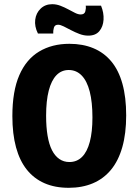

<svg xmlns="http://www.w3.org/2000/svg" viewBox="-20 -882 661 916"><path d="M308 14Q242 14 192 -8Q142 -30 108 -72.5Q74 -115 56.5 -179Q39 -243 39 -328Q39 -447 72 -523Q105 -599 166.5 -636Q228 -673 311 -673Q375 -673 425.5 -652Q476 -631 511 -589Q546 -547 564 -482.5Q582 -418 582 -332Q582 -245 563.5 -180Q545 -115 509.5 -72Q474 -29 423 -7.5Q372 14 308 14ZM311 -109Q347 -109 371.5 -133.5Q396 -158 408.5 -205.5Q421 -253 421 -322Q421 -395 408 -445.5Q395 -496 369.5 -522Q344 -548 308 -548Q273 -548 249 -523Q225 -498 212.5 -449.5Q200 -401 200 -330Q200 -276 207 -234.5Q214 -193 228 -165.5Q242 -138 263 -123.5Q284 -109 311 -109ZM401 -712Q380 -712 359 -720Q338 -728 319 -738Q300 -748 284 -756Q268 -764 257 -764Q241 -764 237 -749.5Q233 -735 234 -722H161Q144 -756 148 -788Q152 -820 174 -841Q196 -862 229 -862Q249 -862 268.5 -854.5Q288 -847 305.5 -837.5Q323 -828 338 -820.5Q353 -813 365 -813Q383 -813 387 -827.5Q391 -842 389 -855H462Q476 -821 474 -788Q472 -755 454 -733.5Q436 -712 401 -712Z"/></svg>

Font: Bricolage Grotesque 24pt SemiCondensed ExtraBold
Style: Regular
Weight: 800
Width: 4
Designer: Mathieu Triay
Foundry: Atelier Triay
Version: Version 1.001;gftools[0.9.33.dev8+g029e19f]